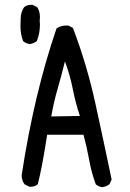

<svg xmlns="http://www.w3.org/2000/svg" viewBox="-20 -788 540 798"><path d="M405 -10Q390 -12 378 -22Q360 -71 350.5 -124Q341 -177 327 -228H176Q155 -91 137 -22Q125 -12 108 -12H102L82 -22Q70 -38 70 -60Q122 -399 215 -670Q233 -682 257 -682H264L283 -672Q341 -520 376 -360Q411 -200 444 -42L435 -22Q421 -12 405 -10ZM193 -304 312 -306Q294 -360 282.5 -418Q271 -476 250 -533Q236 -476 219.5 -419Q203 -362 193 -304ZM104 -605Q88 -607 76 -617Q65 -646 65 -680L66 -710Q66 -737 80 -758Q92 -768 109 -768H115L135 -758Q146 -740 146 -717L145 -701L146 -686Q146 -650 133 -617Q119 -607 104 -605Z"/></svg>

Font: Xiaolai SC
Style: Regular
Weight: 400
Designer: Nozomi Seto 瀬戸のぞみ
Version: Version 3.11;December 4, 2020;FontCreator 13.0.0.2613 64-bit